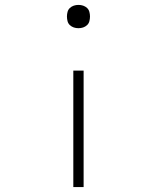

<svg xmlns="http://www.w3.org/2000/svg" viewBox="-20 -558 640 783"><path d="M300 -443Q290 -443 281 -446Q272 -449 265 -455.5Q258 -462 255.5 -471.5Q253 -481 253 -491Q253 -500 255.5 -509.5Q258 -519 265 -525.5Q272 -532 281 -535Q290 -538 300 -538Q310 -538 319 -535Q328 -532 335 -525.5Q342 -519 344.5 -509.5Q347 -500 347 -491Q347 -481 344.5 -471.5Q342 -462 335 -455.5Q328 -449 319 -446Q310 -443 300 -443ZM279 205V-270H321V205Z"/></svg>

Font: Iosevka Slab XLtEx
Style: Regular
Weight: 200
Width: 7
Monospace: yes
Designer: Belleve Invis
Foundry: Belleve Invis
Version: Version 11.1.0; ttfautohint (v1.8.3)